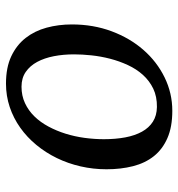

<svg xmlns="http://www.w3.org/2000/svg" viewBox="4 -612 615 664"><g transform="rotate(90 312.0 -279.5)"><path d="M64 -220.2Q64 -293.9 87.6 -357.4Q111.3 -420.9 152.1 -467.5Q192.9 -514.2 247.3 -540.8Q301.8 -567.4 362.8 -567.4Q418.5 -567.4 457 -550.5Q495.6 -533.7 519.5 -503.7Q543.5 -473.6 554.2 -431.6Q564.9 -389.6 564.9 -339.8Q564.9 -293.9 554.9 -250.2Q544.9 -206.5 526.1 -168Q507.3 -129.4 480.7 -97.2Q454.1 -64.9 421.1 -41.5Q388.2 -18.1 349.6 -5.1Q311 7.8 268.6 7.8Q212.9 7.8 174.1 -10.5Q135.3 -28.8 110.8 -60.1Q86.4 -91.3 75.2 -132.6Q64 -173.8 64 -220.2ZM167.5 -227.5Q167.5 -190.9 173.8 -158Q180.2 -125 193.6 -100.1Q207 -75.2 228.3 -60.5Q249.5 -45.9 279.3 -45.9Q310.5 -45.9 336.2 -57.9Q361.8 -69.8 382.1 -90.6Q402.3 -111.3 417.2 -139.2Q432.1 -167 441.9 -198.5Q451.7 -230 456.3 -263.9Q460.9 -297.9 460.9 -330.6Q460.9 -371.1 454.6 -404.8Q448.2 -438.5 434.8 -462.6Q421.4 -486.8 400.4 -500.2Q379.4 -513.7 349.6 -514.2Q313.5 -514.6 286.1 -501.5Q258.8 -488.3 238.5 -465.8Q218.3 -443.4 204.6 -413.8Q190.9 -384.3 182.6 -352.1Q174.3 -319.8 170.9 -287.6Q167.5 -255.4 167.5 -227.5Z"/></g></svg>

Font: Merriweather
Style: Italic
Weight: 400
Italic angle: -7°
Designer: Eben Sorkin ( eben@eyebytes.com )
Foundry: Eben Sorkin ( eben@eyebytes.com )
Version: Version 1.005; ttfautohint (v0.97) -l 13 -r 13 -G 200 -x 24 